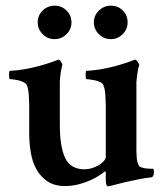

<svg xmlns="http://www.w3.org/2000/svg" viewBox="-20 -650 583 677"><path d="M353 -280Q353 -284 352.5 -293.5Q352 -303 351.5 -314Q351 -325 349 -335Q347 -345 344 -351Q341 -357 332.5 -361Q324 -365 314 -367Q304 -369 295.5 -370Q287 -371 284 -371Q283 -372 282.5 -376.5Q282 -381 282 -386Q282 -391 282.5 -395.5Q283 -400 284 -400Q334 -403 381 -415.5Q428 -428 456 -440Q461 -439 466 -431Q471 -423 471 -420Q468 -414 465 -394.5Q462 -375 461 -361V-305V-120Q461 -109 462 -94.5Q463 -80 469 -67Q472 -62 479.5 -59.5Q487 -57 495 -56Q503 -55 510 -55Q517 -55 520 -55Q523 -52 523 -42Q523 -39 521.5 -33.5Q520 -28 516 -25Q495 -23 469.5 -18Q444 -13 421 -7.5Q398 -2 381 2.5Q364 7 361 7Q357 7 355 1Q353 -5 353 -13V-41Q353 -43 352 -45Q351 -47 350 -46Q342 -39 328 -30Q314 -21 295.5 -13Q277 -5 255 0.5Q233 6 209 6Q172 6 147.5 -10.5Q123 -27 108.5 -53Q94 -79 88.5 -112.5Q83 -146 83 -179V-280Q83 -284 82.5 -293.5Q82 -303 81.5 -314Q81 -325 79 -335Q77 -345 74 -351Q70 -357 61.5 -361Q53 -365 44 -367Q35 -369 26.5 -370Q18 -371 14 -371Q13 -372 12.5 -376.5Q12 -381 12 -386Q12 -391 12.5 -395.5Q13 -400 14 -400Q64 -403 111 -415.5Q158 -428 186 -440Q191 -439 195.5 -431.5Q200 -424 200 -422Q199 -419 197.5 -412Q196 -405 194.5 -396Q193 -387 192 -377.5Q191 -368 191 -361V-306V-211Q191 -132 210 -92.5Q229 -53 278 -53Q291 -53 304 -57Q317 -61 328 -67.5Q339 -74 346 -82Q353 -90 353 -97ZM371 -630Q396 -630 413 -613Q430 -596 430 -571Q430 -547 412.5 -529.5Q395 -512 371 -512Q346 -512 328.5 -529.5Q311 -547 311 -571Q311 -596 329 -613Q347 -630 371 -630ZM173 -630Q197 -630 214.5 -613Q232 -596 232 -571Q232 -547 214.5 -529.5Q197 -512 172 -512Q148 -512 130.5 -529.5Q113 -547 113 -571Q113 -596 130.5 -613Q148 -630 173 -630Z"/></svg>

Font: Vermiglione SemiBold
Style: Regular
Weight: 600
Version: Version 1.000